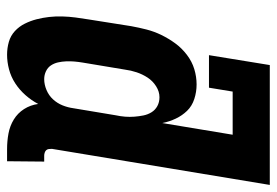

<svg xmlns="http://www.w3.org/2000/svg" viewBox="-140 -635 783 543"><g transform="rotate(90 251.5 -363.5)"><path d="M135 8Q116 8 98.5 3Q81 -2 68 -14Q55 -26 47 -42Q39 -58 34.5 -75.5Q30 -93 28 -111Q26 -129 26.5 -148Q27 -167 29.5 -186Q32 -205 35 -223L54 -343Q58 -365 63.5 -386.5Q69 -408 79 -428.5Q89 -449 102.5 -467.5Q116 -486 135 -500.5Q154 -515 175.5 -521.5Q197 -528 219 -528Q240 -528 260 -521.5Q280 -515 293.5 -501Q307 -487 315.5 -469Q324 -451 328 -431L361 -630H239L228 -563H136L164 -735H503L401 -119Q401 -114 401.5 -110Q402 -106 404.5 -103Q407 -100 411.5 -98.5Q416 -97 420 -97H437L436 8H402Q379 8 357.5 4Q336 0 318 -11Q300 -22 288.5 -40Q277 -58 274 -80Q264 -61 249 -44Q234 -27 215.5 -15Q197 -3 176 2.5Q155 8 135 8ZM204 -97Q219 -97 234.5 -103.5Q250 -110 261 -122Q272 -134 278 -149Q284 -164 286 -179L306 -299Q309 -313 310 -326Q311 -339 310 -352Q309 -365 306.5 -377.5Q304 -390 297.5 -400.5Q291 -411 280 -417Q269 -423 255 -423Q239 -423 224 -413.5Q209 -404 199.5 -389.5Q190 -375 184.5 -358.5Q179 -342 177 -326L157 -206Q155 -194 154 -182.5Q153 -171 153.5 -159Q154 -147 156.5 -136Q159 -125 165 -116Q171 -107 181.5 -102Q192 -97 204 -97Z"/></g></svg>

Font: Iosevka Curly Slab Extrabold
Style: Italic
Weight: 800
Italic angle: -9°
Monospace: yes
Designer: Belleve Invis
Foundry: Belleve Invis
Version: Version 22.1.2; ttfautohint (v1.8.4)